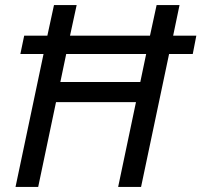

<svg xmlns="http://www.w3.org/2000/svg" viewBox="-20 -734 791 754"><path d="M41 0 151 -522H60L75 -594H166L192 -714H281L255 -594H569L595 -714H685L660 -594H751L737 -522H644L534 0H444L514 -333H200L130 0ZM217 -412H531L554 -522H240Z"/></svg>

Font: Manna Sans
Style: Italic
Weight: 400
Italic angle: -12°
Designer: Monotype Design Team
Foundry: Monotype Imaging Inc.
Version: Version 2.001.1; ttfautohint (v1.8.2)